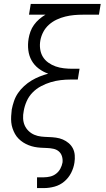

<svg xmlns="http://www.w3.org/2000/svg" viewBox="-20 -755 540 980"><path d="M169 205V150H204Q220 150 236.5 146Q253 142 266.5 131.5Q280 121 288 106Q296 91 299 75Q301 59 296.5 43.5Q292 28 280.5 18Q269 8 253 4.5Q237 1 221 0.5Q205 0 188.5 -1Q172 -2 156.5 -5Q141 -8 126 -14Q111 -20 98.5 -28Q86 -36 75 -47Q64 -58 56.5 -71.5Q49 -85 44 -100Q39 -115 37.5 -130.5Q36 -146 37 -162.5Q38 -179 40 -196Q44 -217 51.5 -239Q59 -261 72 -280Q85 -299 103 -315.5Q121 -332 141 -344Q161 -356 182.5 -364.5Q204 -373 226 -379Q200 -388 177.5 -405Q155 -422 141.5 -446Q128 -470 124.5 -499Q121 -528 126 -558Q129 -576 135.5 -594Q142 -612 153.5 -628Q165 -644 180 -657Q195 -670 212 -680H128L137 -735H494L485 -680H403Q380 -680 358 -678Q336 -676 313.5 -670.5Q291 -665 269.5 -655Q248 -645 230 -629Q212 -613 201 -592Q190 -571 186 -549Q182 -527 185 -505Q188 -483 198.5 -465.5Q209 -448 226.5 -435.5Q244 -423 264 -416Q284 -409 306 -406.5Q328 -404 350 -404H386L377 -349H341Q315 -349 289.5 -346Q264 -343 239 -335.5Q214 -328 189.5 -315Q165 -302 146 -282.5Q127 -263 116 -238Q105 -213 101 -188Q97 -169 98 -150Q99 -131 106 -115Q113 -99 126 -86.5Q139 -74 155.5 -67Q172 -60 190.5 -58Q209 -56 228 -55.5Q247 -55 265.5 -52.5Q284 -50 300.5 -43Q317 -36 330.5 -24.5Q344 -13 352 2.5Q360 18 361.5 37Q363 56 360 75Q356 102 343 127.5Q330 153 308 171.5Q286 190 258.5 197.5Q231 205 204 205Z"/></svg>

Font: Iosevka Slab Light
Style: Italic
Weight: 300
Italic angle: -9°
Monospace: yes
Designer: Belleve Invis
Foundry: Belleve Invis
Version: Version 11.1.1; ttfautohint (v1.8.3)